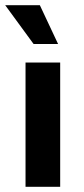

<svg xmlns="http://www.w3.org/2000/svg" viewBox="-26 -717 322 737"><path d="M72 0V-477H205V0ZM-6 -697H127L197 -548H103Z"/></svg>

Font: Mukta
Style: Bold
Weight: 700
Designer: Girish Dalvi and Yashodeep Gholap
Foundry: Ek Type
Version: Version 2.538;PS 1.002;hotconv 16.6.51;makeotf.lib2.5.65220;